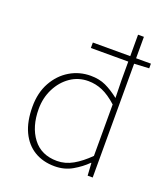

<svg xmlns="http://www.w3.org/2000/svg" viewBox="-135 -818 810 926"><g transform="rotate(20 270.0 -355.0)"><path d="M252 12Q192 12 147.5 -15Q103 -42 78.5 -94Q54 -146 54 -222Q54 -294 83.5 -347Q113 -400 161.5 -429Q210 -458 268 -458Q312 -458 345.5 -442.5Q379 -427 416 -398L414 -488V-722H444V0H418L414 -64H412Q382 -34 342 -11Q302 12 252 12ZM254 -16Q296 -16 335 -38Q374 -60 414 -100V-364Q374 -400 339 -415Q304 -430 266 -430Q215 -430 174.5 -402Q134 -374 110 -326.5Q86 -279 86 -222Q86 -131 129.5 -73.5Q173 -16 254 -16ZM222 -584V-612H520V-588L444 -584Z"/></g></svg>

Font: Source Sans 3 Variable
Style: Regular
Weight: 200
Designer: Paul D. Hunt
Foundry: Adobe Systems Incorporated
Version: Version 3.026